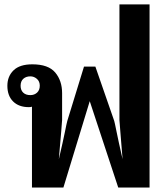

<svg xmlns="http://www.w3.org/2000/svg" viewBox="-20 -845 749 865"><path d="M72.8 -458.5Q72.8 -439 84.5 -427.7Q96.2 -416.5 116.7 -416.5Q134.8 -416.5 147 -427.7Q159.2 -439 159.2 -459Q159.2 -478.5 146.2 -489.7Q133.3 -501 116.7 -501Q97.2 -501 85 -490Q72.8 -479 72.8 -458.5ZM259.8 -425.3V-304.2Q259.8 -296.4 255.9 -253.9Q252 -211.4 245.1 -127.9Q264.6 -211.4 272.5 -250.7Q280.3 -290 283.2 -300.3L358.4 -544.9H409.7L494.6 -300.3Q496.6 -294.4 504.9 -252.7Q513.2 -210.9 532.2 -127.9Q525.9 -211.4 522 -253.9Q518.1 -296.4 518.1 -304.2V-825.2H653.8V0H512.7L384.3 -389.2L265.6 0H124V-364.3Q121.6 -363.3 117.7 -362.8Q113.8 -362.3 109.9 -362.3Q64.9 -362.3 39.1 -387.9Q13.2 -413.6 13.2 -458.5Q13.2 -501 41 -528.1Q68.8 -555.2 125.5 -555.2Q197.8 -555.2 228.8 -518.3Q259.8 -481.4 259.8 -425.3Z"/></svg>

Font: Roboto Web
Style: Bold
Weight: 700
Designer: Google
Version: Version 1.200310; 2013